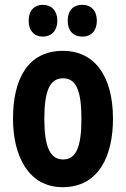

<svg xmlns="http://www.w3.org/2000/svg" viewBox="-20 -767 523 797"><path d="M99 -681C99 -639 123 -615 158 -615C194 -615 218 -640 218 -681C218 -722 194 -747 158 -747C123 -747 99 -724 99 -681ZM261 -681C261 -640 284 -615 321 -615C359 -615 382 -640 382 -681C382 -722 359 -747 321 -747C285 -747 261 -724 261 -681ZM449 -274C449 -457 368 -556 242 -556C96 -556 34 -440 34 -274C34 -120 98 10 240 10C392 10 449 -123 449 -274ZM164 -273C164 -391 187 -442 242 -442C296 -442 318 -391 318 -274C318 -157 296 -105 242 -105C188 -105 164 -158 164 -273Z"/></svg>

Font: Noto Sans Gurmukhi ExtraCondensed
Style: Bold
Weight: 700
Width: 2
Designer: Jelle Bosma - Monotype Design Team
Foundry: Monotype Imaging Inc.
Version: Version 2.004